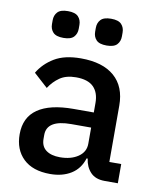

<svg xmlns="http://www.w3.org/2000/svg" viewBox="-84 -799 717 876"><g transform="rotate(10 274.5 -361.0)"><path d="M459 0Q416 0 393 -24.5Q370 -49 365 -87H360Q345 -38 305 -13Q265 12 208 12Q127 12 83.5 -30Q40 -72 40 -143Q40 -221 96.5 -260Q153 -299 262 -299H356V-343Q356 -391 330 -417Q304 -443 249 -443Q203 -443 174 -423Q145 -403 125 -372L60 -431Q86 -475 133 -503.5Q180 -532 256 -532Q357 -532 411 -485Q465 -438 465 -350V-89H520V0ZM239 -71Q290 -71 323 -93.5Q356 -116 356 -154V-229H264Q151 -229 151 -159V-141Q151 -106 174.5 -88.5Q198 -71 239 -71ZM160 -610Q126 -610 112 -625Q98 -640 98 -663V-681Q98 -704 112 -719Q126 -734 160 -734Q194 -734 208 -719Q222 -704 222 -681V-663Q222 -640 208 -625Q194 -610 160 -610ZM360 -610Q326 -610 312 -625Q298 -640 298 -663V-681Q298 -704 312 -719Q326 -734 360 -734Q394 -734 408 -719Q422 -704 422 -681V-663Q422 -640 408 -625Q394 -610 360 -610Z"/></g></svg>

Font: IBM Plex Sans Hebrew Medium
Style: Regular
Weight: 500
Designer: Mike Abbink, Paul van der Laan, Pieter van Rosmalen, Yanek Iontef
Foundry: Bold Monday
Version: Version 1.2